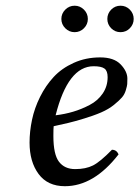

<svg xmlns="http://www.w3.org/2000/svg" viewBox="-20 -639 486 669"><path d="M207.5 -540.5Q193.8 -554.2 193.8 -573Q193.8 -591.8 207.5 -605.5Q221.2 -619.1 240 -619.1Q258.8 -619.1 272.5 -605.5Q286.1 -591.8 286.1 -573Q286.1 -554.2 272.5 -540.5Q258.8 -526.9 240 -526.9Q221.2 -526.9 207.5 -540.5ZM367.4 -540.5Q354 -554.2 354 -573Q354 -591.8 367.4 -605.5Q380.9 -619.1 399.9 -619.1Q418.9 -619.1 432.4 -605.5Q445.8 -591.8 445.8 -573Q445.8 -554.2 432.4 -540.5Q418.9 -526.9 399.9 -526.9Q380.9 -526.9 367.4 -540.5ZM355 -370.1Q355 -392.1 344 -400.1Q333 -408.2 306.2 -408.2Q216.8 -408.2 173.8 -237.3Q206.1 -241.2 234.9 -249.8Q263.7 -258.3 292.2 -273.2Q320.8 -288.1 337.9 -313.2Q355 -338.4 355 -370.1ZM167 -199.2Q166 -191.4 166 -165Q166 -101.1 185.5 -75.4Q205.1 -49.8 241.9 -49.8Q278.8 -49.8 304 -62.5Q329.1 -75.2 370.1 -117.2Q386.2 -117.2 393.1 -101.1Q307.1 9.8 206.1 9.8Q146 9.8 114.5 -32.7Q83 -75.2 83 -142.1Q83 -181.2 91.6 -221.7Q100.1 -262.2 119.6 -301.5Q139.2 -340.8 167 -370.8Q194.8 -400.9 236.8 -419.9Q278.8 -439 329.1 -439Q377 -439 400.4 -414.6Q423.8 -390.1 423.8 -365.2Q423.8 -352.1 423.3 -345.9Q422.9 -339.8 418.5 -325Q414.1 -310.1 405 -299.6Q396 -289.1 377.4 -273.9Q358.9 -258.8 332.5 -247.3Q306.2 -235.8 263.7 -223.1Q221.2 -210.4 167 -199.2Z"/></svg>

Font: Linux Libertine
Style: Italic
Weight: 400
Italic angle: -12°
Designer: Philipp H. Poll
Foundry: Philipp H. Poll
Version: Version 5.1.6 ; ttfautohint (v0.9)